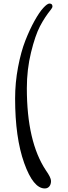

<svg xmlns="http://www.w3.org/2000/svg" viewBox="-20 -770 380 1080"><path d="M258 -750Q275 -750 275 -734Q275 -727 267 -717Q232 -674 205 -622.5Q178 -571 154.5 -475Q131 -379 131 -274Q131 27 238 188Q267 229 267 248Q267 267 257.5 278.5Q248 290 232 290Q167 290 116 147Q65 4 65 -216Q65 -305 81.5 -392Q98 -479 122.5 -541.5Q147 -604 174 -652.5Q201 -701 223.5 -725.5Q246 -750 258 -750Z"/></svg>

Font: Macondo Swash Caps
Style: Regular
Weight: 400
Designer: John Vargas Beltran
Foundry: John Vargas Beltran
Version: Version 2.001